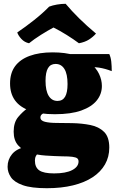

<svg xmlns="http://www.w3.org/2000/svg" viewBox="-20 -743 624 1012"><path d="M227 249Q145 249 100 233Q55 217 37.5 191Q20 165 20 136Q20 98 43.5 69.5Q67 41 115 31L196 49Q175 69 169.5 79Q164 89 164 103Q164 139 187 155Q210 171 265 171Q327 171 360.5 153.5Q394 136 394 108Q394 97 387 91.5Q380 86 361.5 83.5Q343 81 308 81Q266 80 221 77Q176 74 138 62Q100 50 76 23.5Q52 -3 52 -49Q52 -98 76 -126.5Q100 -155 126 -173L222 -152Q211 -148 202 -141.5Q193 -135 193 -124Q193 -107 217 -101Q241 -95 279.5 -95Q318 -95 361 -94Q412 -93 456.5 -84Q501 -75 528.5 -48Q556 -21 556 35Q556 84 533.5 123.5Q511 163 468.5 191Q426 219 365 234Q304 249 227 249ZM269 -141Q190 -141 137.5 -159.5Q85 -178 59 -214Q33 -250 33 -303Q33 -358 59.5 -394Q86 -430 136.5 -448.5Q187 -467 257 -467Q325 -467 374 -451.5Q423 -436 455 -410.5Q487 -385 502 -353.5Q517 -322 517 -290Q517 -247 490 -213.5Q463 -180 408.5 -160.5Q354 -141 269 -141ZM283 -211Q310 -211 323 -233Q336 -255 336 -300Q336 -353 319.5 -379.5Q303 -406 273 -406Q246 -406 233 -384Q220 -362 220 -317Q220 -265 236.5 -238Q253 -211 283 -211ZM569 -368Q551 -375 534.5 -379.5Q518 -384 502 -386.5Q486 -389 468 -389L349 -458H556Q564 -441 566.5 -418Q569 -395 569 -368ZM133 -515Q109 -520 92.5 -538Q76 -556 71 -572Q114 -601 159.5 -637Q205 -673 239 -708Q257 -715 280.5 -719Q304 -723 326 -723Q357 -686 397 -646.5Q437 -607 486 -566Q470 -548 449 -534.5Q428 -521 396 -515Q368 -536 332 -558.5Q296 -581 262 -598Q249 -591 231.5 -581Q214 -571 196 -559.5Q178 -548 161.5 -536.5Q145 -525 133 -515Z"/></svg>

Font: Vollkorn Black
Style: Regular
Weight: 900
Designer: Friedrich Althausen
Foundry: Friedrich Althausen
Version: Version 5.000